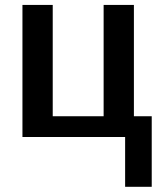

<svg xmlns="http://www.w3.org/2000/svg" viewBox="-20 -548 641 768"><path d="M69.8 0V-528.3H190.9V-83H394.5V-528.3H515.6V-83H586.9V199.2H480.5V0Z"/></svg>

Font: Arimo SemiBold
Style: Regular
Weight: 600
Designer: Steve Matteson
Foundry: Monotype Imaging Inc.
Version: Version 1.33